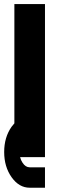

<svg xmlns="http://www.w3.org/2000/svg" viewBox="-20 -752 284 919"><path d="M48.8 -161.6V-732.4H195.3V0H76.2Q79.6 14.6 87.9 26.9Q102.1 48.8 122.1 48.8H195.3V146.5H122.1Q71.3 146.5 35.6 96.4Q0 46.4 0 -24.4Q0 -95.2 35.6 -145.5Q42 -154.3 48.8 -161.6Z"/></svg>

Font: Audex
Style: Regular
Weight: 400
Designer: GGBotNet
Foundry: GGBotNet
Version: 1.00